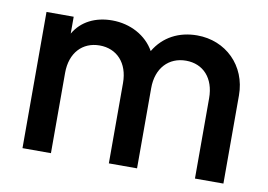

<svg xmlns="http://www.w3.org/2000/svg" viewBox="-64 -652 1047 751"><g transform="rotate(10 459.5 -276.5)"><path d="M66 0H179V-319C179 -399 226 -448 294 -448C362 -448 409 -399 409 -319V0H521V-319C521 -399 569 -448 637 -448C705 -448 751 -399 751 -319V0H864V-350C864 -469 776 -553 663 -553C591 -553 530 -522 494 -461C462 -518 398 -553 325 -553C259 -553 204 -526 174 -474V-541H66Z"/></g></svg>

Font: Mluvka SemiBold
Style: Regular
Weight: 600
Designer: Modified by Jiří Krblich, Original typeface by Gumpita Rahayu
Foundry: Gumpita Rahayu & Jiří Krblich
Version: Version 2.000;Glyphs 3.1.1 (3134)